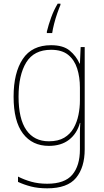

<svg xmlns="http://www.w3.org/2000/svg" viewBox="-20 -784 564 1045"><path d="M258 -538Q324 -538 359.5 -508.5Q395 -479 413 -438H415L419 -528H441V29Q441 127 394 184Q347 241 237 241Q187 241 148.5 231Q110 221 78 206V177Q111 194 150 205Q189 216 237 216Q332 216 373.5 167Q415 118 415 29V-15Q415 -42 415 -63.5Q415 -85 417 -115H415Q399 -57 356 -23.5Q313 10 246 10Q156 10 105 -57Q54 -124 54 -258Q54 -388 104 -463Q154 -538 258 -538ZM258 -513Q165 -513 123 -444.5Q81 -376 81 -258Q81 -137 123.5 -76Q166 -15 246 -15Q297 -15 329.5 -34.5Q362 -54 380.5 -86.5Q399 -119 407 -158.5Q415 -198 415 -237V-307Q415 -364 400 -411Q385 -458 351 -485.5Q317 -513 258 -513ZM309 -757Q302 -741 292 -712.5Q282 -684 274.5 -654.5Q267 -625 264 -604H235V-612Q244 -649 258.5 -689Q273 -729 294 -764H309Z"/></svg>

Font: Noto Sans Thai SemCond Thin
Style: Regular
Weight: 100
Width: 4
Designer: Monotype Design Team
Foundry: Monotype Imaging Inc.
Version: Version 2.002; ttfautohint (v1.8.4.7-5d5b)